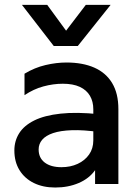

<svg xmlns="http://www.w3.org/2000/svg" viewBox="-20 -780 592 814"><path d="M213.9 15Q162.3 15 123.3 -4.2Q84.3 -23.4 62.6 -58.7Q40.9 -93.9 40.9 -142.1Q40.9 -182.7 61.4 -215.2Q82 -247.8 125.2 -269.3Q168.5 -290.8 236.6 -298.2Q304.7 -305.7 399.8 -295.9L402 -220Q333.9 -229.7 285 -228Q236 -226.3 204.8 -215.7Q173.6 -205.1 158.7 -187.3Q143.8 -169.5 143.8 -146.4Q143.8 -110.6 169.6 -90.9Q195.5 -71.2 240.4 -71.2Q278.8 -71.2 309.3 -85.3Q339.8 -99.4 357.7 -124.9Q375.6 -150.4 375.6 -184.8V-316.4Q375.6 -349.4 361.4 -373.8Q347.2 -398.2 318.6 -411.6Q289.9 -425 246.2 -425Q205.6 -425 163.8 -413.6Q121.9 -402.2 83.9 -376.5V-467.5Q127 -493.5 173 -504.2Q219.1 -515 261.6 -515Q330.5 -515 379.8 -493.3Q429.1 -471.6 455.5 -427.7Q481.9 -383.8 481.9 -317.5V0H383.1V-58.5Q357.9 -22.9 313.5 -4Q269.2 15 213.9 15ZM207.9 -585 72.9 -759.5H180.1L260.2 -649.9L343.9 -759.5H449.1L309.8 -585Z"/></svg>

Font: Geologica-Sharp
Style: Regular
Weight: 100
Designer: Sindre Bremnes, Frode Helland
Foundry: Monokrom Skriftforlag AS
Version: Version 1.010;gftools[0.9.28]